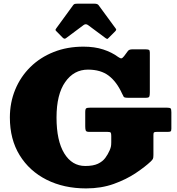

<svg xmlns="http://www.w3.org/2000/svg" viewBox="-20 -1030 985 1070"><path d="M483.5 -430H909.5Q926.5 -430 930.8 -425.8Q935 -421.5 935 -404V-313Q935 -300.5 930.8 -297.8Q926.5 -295 913.5 -295H853.5Q842 -295 838.5 -292.2Q835 -289.5 835 -278V-167Q835 -150 832 -144.5Q829 -139 820.5 -130.5Q789.5 -101 737 -65.8Q684.5 -30.5 614.5 -5.2Q544.5 20 460 20Q336 20 240 -28.2Q144 -76.5 89.5 -165Q35 -253.5 35 -375Q35 -458.5 64.8 -530.5Q94.5 -602.5 149 -656.2Q203.5 -710 278.8 -740Q354 -770 445 -770Q507.5 -770 555.5 -754.2Q603.5 -738.5 638.5 -712.5Q650 -704.5 656 -704.8Q662 -705 671.5 -717L693 -746Q700 -755 716.5 -755H791.5Q804.5 -755 809.8 -752.2Q815 -749.5 815 -737V-514.5Q815 -498 812 -491.5Q809 -485 792.5 -485H694.5Q673 -485 669.5 -490.5Q666 -496 659.5 -510Q630 -574.5 585.8 -608.2Q541.5 -642 470 -642Q392 -642 343.5 -573Q295 -504 295 -375Q295 -246 338 -175.5Q381 -105 455 -105Q499.5 -105 525.8 -117.5Q552 -130 566.8 -150Q581.5 -170 591 -192Q595.5 -202.5 597.8 -211.8Q600 -221 600 -237V-272Q600 -286.5 597 -290.8Q594 -295 579.5 -295H477.5Q460.5 -295 457.8 -302.8Q455 -310.5 455 -326V-405Q455 -423 460.8 -426.5Q466.5 -430 483.5 -430ZM329.5 -820 295 -855Q289.5 -860.5 289.2 -863Q289 -865.5 293.5 -872L387.5 -1001Q391.5 -1007 397.2 -1008.2Q403 -1009.5 414 -1009.5H506.5Q523.5 -1009.5 529.5 -1001L625.5 -870Q631 -864.5 621.5 -855L584.5 -818Q579 -812.5 577 -812.8Q575 -813 568.5 -817.5L471 -890Q458 -899.5 446 -890.5L347.5 -817Q339 -810.5 329.5 -820Z"/></svg>

Font: Besley* Fatface
Style: Regular
Weight: 900
Designer: Owen Earl
Foundry: indestructible type*
Version: Version 3.000; ttfautohint (v1.8.3)